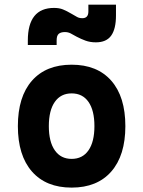

<svg xmlns="http://www.w3.org/2000/svg" viewBox="-20 -810 626 839"><path d="M293 9.8Q181.2 9.8 119.6 -60.5Q58.1 -130.9 58.1 -258.8Q58.1 -387.2 119.6 -457.3Q181.2 -527.3 293 -527.3Q404.8 -527.3 466.3 -457.3Q527.8 -387.2 527.8 -258.8Q527.8 -130.9 466.3 -60.5Q404.8 9.8 293 9.8ZM293 -115.7Q340.8 -115.7 366.7 -153.1Q392.6 -190.4 392.6 -258.8Q392.6 -327.6 366.7 -364.7Q340.8 -401.9 293 -401.9Q245.6 -401.9 219.5 -364.7Q193.4 -327.6 193.4 -258.8Q193.4 -190.4 219.5 -153.1Q245.6 -115.7 293 -115.7ZM101.6 -613.3V-632.8Q101.6 -775.4 216.3 -775.4Q238.8 -775.4 255.1 -768.8Q271.5 -762.2 293 -749.5Q307.6 -741.2 316.9 -735.8Q326.2 -730.5 339.8 -730.5Q366.2 -730.5 366.2 -759.8V-789.6H486.8V-742.2Q486.8 -683.6 465.8 -654.3Q444.8 -625 398.9 -625Q374 -625 354 -632.3Q334 -639.6 315.4 -649.4Q299.8 -658.2 288.6 -664.1Q277.3 -669.9 263.7 -669.9Q245.6 -669.9 236.6 -662.1Q227.5 -654.3 227.5 -633.8V-613.3Z"/></svg>

Font: Cascadia Code PL
Style: Bold
Weight: 700
Monospace: yes
Designer: Aaron Bell
Foundry: Saja Typeworks
Version: Version 2404.023; ttfautohint (v1.8.4)